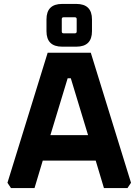

<svg xmlns="http://www.w3.org/2000/svg" viewBox="-20 -959 706 979"><path d="M18 -27 223 -690H443L648 -27L630 0H510L468 -140H198L156 0H36ZM237 -270H429L341 -560H325ZM217 -800V-860Q217 -939 297 -939H369Q449 -939 449 -860V-800Q449 -721 369 -721H297Q217 -721 217 -800ZM295 -798Q295 -789 305 -789H361Q371 -789 371 -798V-862Q371 -871 361 -871H305Q295 -871 295 -862Z"/></svg>

Font: Oxanium
Style: Bold
Weight: 700
Designer: Severin Meyer
Version: Version 2.000